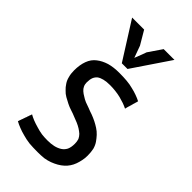

<svg xmlns="http://www.w3.org/2000/svg" viewBox="-225 -782 861 861"><g transform="rotate(45 205.5 -351.5)"><path d="M262.7 -73.2Q249 -64.5 231.4 -60.5Q213.9 -56.6 192.4 -56.6Q173.8 -56.6 156.2 -58.6Q137.7 -61.5 119.1 -67.4Q101.6 -72.3 86.9 -78.1Q72.3 -84 60.5 -90.8Q60.5 -89.8 60.5 -88.9Q60.5 -88.9 60.5 -87.9Q60.5 -87.9 59.6 -86.9Q59.6 -86.9 59.6 -85.9Q59.6 -85.9 59.6 -85Q59.6 -85 58.6 -84Q58.6 -84 58.6 -83Q58.6 -83 58.6 -82Q58.6 -82 57.6 -81.1Q57.6 -81.1 57.6 -81.1Q57.6 -81.1 57.6 -80.1Q57.6 -80.1 56.6 -79.1Q56.6 -79.1 56.6 -78.1Q56.6 -78.1 55.7 -76.2Q55.7 -76.2 55.7 -75.2Q55.7 -75.2 55.7 -74.2Q55.7 -74.2 54.7 -73.2Q54.7 -73.2 54.7 -73.2Q54.7 -73.2 54.7 -72.3Q54.7 -71.3 53.7 -70.3Q53.7 -70.3 53.7 -69.3Q53.7 -69.3 53.7 -68.4Q53.7 -68.4 52.7 -68.4Q52.7 -68.4 52.7 -67.4Q52.7 -66.4 52.7 -65.4Q52.7 -65.4 51.8 -64.5Q51.8 -64.5 51.8 -64.5Q51.8 -63.5 51.8 -62.5Q51.8 -62.5 50.8 -61.5Q50.8 -61.5 50.8 -61.5Q50.8 -60.5 49.8 -59.6Q49.8 -59.6 49.8 -59.6Q49.8 -58.6 49.8 -57.6Q49.8 -57.6 48.8 -56.6Q48.8 -56.6 48.8 -55.7Q48.8 -55.7 48.8 -54.7Q48.8 -54.7 47.9 -53.7Q47.9 -53.7 47.9 -53.7Q47.9 -52.7 47.9 -51.8Q47.9 -51.8 46.9 -51.8Q46.9 -51.8 46.9 -50.8Q46.9 -50.8 46.9 -49.8Q46.9 -49.8 46.9 -48.8Q46.9 -48.8 45.9 -48.8Q45.9 -48.8 45.9 -47.9Q45.9 -47.9 45.9 -46.9Q45.9 -46.9 45.9 -45.9Q45.9 -45.9 44.9 -44.9Q44.9 -44.9 44.9 -43.9Q44.9 -43.9 43.9 -43Q43.9 -43 43.9 -42Q43.9 -42 43.9 -41Q43.9 -41 43 -40Q43 -40 43 -40Q43 -40 43 -39.1Q43 -39.1 43 -38.1Q43 -38.1 42 -37.1Q42 -37.1 42 -36.1Q42 -36.1 42 -35.2Q42 -35.2 41 -34.2Q41 -34.2 41 -34.2Q41 -34.2 41 -32.2Q41 -32.2 40 -31.2Q40 -31.2 40 -31.2Q40 -31.2 39.1 -29.3Q39.1 -29.3 39.1 -28.3Q39.1 -28.3 39.1 -27.3Q39.1 -27.3 39.1 -26.4Q39.1 -26.4 38.1 -25.4Q38.1 -25.4 38.1 -24.4Q38.1 -24.4 37.1 -24.4Q50.8 -16.6 66.4 -10.7Q83 -3.9 102.5 1Q122.1 6.8 145.5 9.8Q168.9 11.7 197.3 11.7Q218.8 11.7 238.3 9.8Q256.8 6.8 272.5 1Q288.1 -4.9 301.8 -12.7Q315.4 -20.5 326.2 -30.3Q336.9 -40 344.7 -51.8Q352.5 -63.5 357.4 -77.1Q362.3 -90.8 365.2 -105.5Q368.2 -119.1 368.2 -135.7Q368.2 -158.2 364.3 -175.8Q359.4 -193.4 350.6 -206.1Q341.8 -218.8 331.1 -230.5Q320.3 -242.2 306.6 -251Q293 -259.8 279.3 -266.6Q265.6 -273.4 250 -279.3Q234.4 -284.2 220.7 -290Q207 -294.9 193.4 -299.8Q179.7 -305.7 169.9 -312.5Q159.2 -318.4 150.4 -326.2Q141.6 -334 137.7 -342.8Q132.8 -352.5 132.8 -365.2Q132.8 -383.8 137.7 -396.5Q142.6 -408.2 152.3 -416Q162.1 -422.9 177.7 -426.8Q193.4 -430.7 215.8 -430.7Q233.4 -430.7 250 -428.7Q267.6 -426.8 283.2 -422.9Q298.8 -418.9 312.5 -414.1Q326.2 -409.2 337.9 -403.3Q337.9 -404.3 337.9 -405.3Q337.9 -405.3 337.9 -406.2Q337.9 -406.2 338.9 -407.2Q338.9 -407.2 338.9 -408.2Q338.9 -408.2 338.9 -409.2Q338.9 -410.2 339.8 -411.1Q339.8 -411.1 339.8 -412.1Q339.8 -412.1 339.8 -413.1Q339.8 -413.1 339.8 -414.1Q339.8 -414.1 340.8 -415Q340.8 -415 340.8 -416Q340.8 -416 340.8 -416Q340.8 -416 340.8 -417Q340.8 -417 341.8 -418Q341.8 -418 341.8 -418.9Q341.8 -418.9 341.8 -419.9Q341.8 -419.9 341.8 -420.9Q341.8 -420.9 342.8 -421.9Q342.8 -421.9 342.8 -422.9Q342.8 -422.9 342.8 -422.9Q342.8 -423.8 343.8 -424.8Q343.8 -424.8 343.8 -425.8Q343.8 -425.8 343.8 -426.8Q343.8 -426.8 343.8 -426.8Q343.8 -426.8 344.7 -428.7Q344.7 -428.7 344.7 -429.7Q344.7 -429.7 344.7 -429.7Q344.7 -429.7 345.7 -431.6Q345.7 -431.6 345.7 -432.6Q345.7 -432.6 345.7 -432.6Q345.7 -433.6 346.7 -434.6Q346.7 -434.6 346.7 -435.5Q346.7 -435.5 346.7 -435.5Q346.7 -435.5 346.7 -436.5Q346.7 -436.5 346.7 -437.5Q346.7 -437.5 347.7 -438.5Q347.7 -438.5 347.7 -439.5Q347.7 -439.5 347.7 -440.4Q347.7 -440.4 347.7 -440.4Q347.7 -441.4 348.6 -442.4Q348.6 -442.4 348.6 -442.4Q348.6 -442.4 348.6 -443.4Q348.6 -443.4 348.6 -444.3Q348.6 -444.3 349.6 -445.3Q349.6 -445.3 349.6 -445.3Q349.6 -445.3 349.6 -446.3Q349.6 -446.3 349.6 -447.3Q349.6 -447.3 350.6 -448.2Q350.6 -448.2 350.6 -449.2Q350.6 -449.2 350.6 -449.2Q350.6 -450.2 350.6 -451.2Q350.6 -451.2 351.6 -452.1Q351.6 -452.1 351.6 -452.1Q351.6 -452.1 351.6 -454.1Q351.6 -454.1 352.5 -455.1Q352.5 -455.1 352.5 -456.1Q352.5 -456.1 352.5 -456.1Q352.5 -456.1 352.5 -457Q352.5 -457 352.5 -458Q352.5 -458 353.5 -458Q353.5 -458 353.5 -459Q353.5 -459 353.5 -460Q353.5 -460 353.5 -460.9Q353.5 -460.9 353.5 -460.9Q353.5 -460.9 354.5 -461.9Q354.5 -461.9 354.5 -462.9Q354.5 -462.9 354.5 -463.9Q354.5 -463.9 354.5 -464.8Q354.5 -464.8 355.5 -465.8Q355.5 -465.8 355.5 -466.8Q355.5 -466.8 355.5 -467.8Q355.5 -467.8 356.4 -467.8Q343.8 -474.6 327.1 -480.5Q311.5 -486.3 293.9 -490.2Q276.4 -495.1 253.9 -497.1Q232.4 -499 206.1 -499Q169.9 -499 142.6 -491.2Q114.3 -482.4 94.7 -466.8Q74.2 -451.2 64.5 -424.8Q54.7 -398.4 54.7 -363.3Q54.7 -341.8 59.6 -325.2Q63.5 -308.6 72.3 -295.9Q81.1 -282.2 91.8 -272.5Q101.6 -261.7 115.2 -253.9Q128.9 -246.1 142.6 -239.3Q156.2 -232.4 171.9 -227.5Q187.5 -222.7 201.2 -216.8Q214.8 -211.9 228.5 -206.1Q242.2 -200.2 252.9 -193.4Q263.7 -186.5 272.5 -178.7Q281.2 -169.9 286.1 -159.2Q290 -147.5 290 -132.8Q290 -110.4 283.2 -95.7Q275.4 -81.1 262.7 -73.2ZM339.8 -714.8Q323.2 -714.8 271.5 -714.8Q260.7 -699.2 227.5 -650.4Q222.7 -635.7 206.1 -593.8Q201.2 -607.4 185.5 -650.4Q175.8 -666 147.5 -714.8Q127.9 -714.8 71.3 -714.8Q99.6 -670.9 183.6 -537.1Q192.4 -537.1 219.7 -537.1Q250 -582 339.8 -714.8Z"/></g></svg>

Font: Aptus Gothic JP
Style: Medium
Weight: 400
Designer: Fuminori Ogawa / Motoya
Version: Version 1